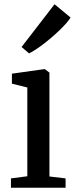

<svg xmlns="http://www.w3.org/2000/svg" viewBox="-20 -883 352 903"><path d="M31.5 -44 108.5 -54V-471.5L36 -489.5V-536.5L185 -557.5H191.5L212.5 -541.5V-53L288.5 -44V0H31.5ZM116 -632.5 81.5 -662 236.5 -863 312 -800.5Q297.5 -777 261 -741.8Q224.5 -706.5 183.8 -675.5Q143 -644.5 117.5 -632.5Z"/></svg>

Font: Merriweather 12pt
Style: Regular
Weight: 400
Designer: Eben Sorkin
Foundry: Eben Sorkin
Version: Version 2.100